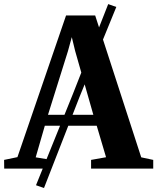

<svg xmlns="http://www.w3.org/2000/svg" viewBox="-52 -822 767 936"><path d="M123.5 81 303 -363 475.5 -802 515 -788 335.5 -349 162.5 94.5ZM33 -56 270 -746.5H412L636.5 -55L695 -42.5V0H392V-42.5L465 -55.5L419.5 -209H166.5L122 -55L198 -42.5V0H-31.5L-32 -42.5ZM403 -262.5 314.5 -573 298 -641 279 -572 182 -262.5Z"/></svg>

Font: Merriweather 72pt
Style: Bold
Weight: 700
Version: Version 2.100